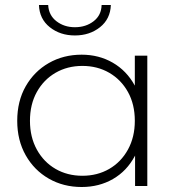

<svg xmlns="http://www.w3.org/2000/svg" viewBox="-20 -745 715 769"><path d="M307 4Q234 4 175.5 -29.5Q117 -63 83 -123Q49 -183 49 -261Q49 -340 83 -399.5Q117 -459 175.5 -492.5Q234 -526 307 -526Q376 -526 431.5 -494Q487 -462 519.5 -403Q552 -344 552 -261Q552 -180 520 -120Q488 -60 432.5 -28Q377 4 307 4ZM310 -41Q370 -41 417.5 -68.5Q465 -96 492.5 -146Q520 -196 520 -261Q520 -327 492.5 -376.5Q465 -426 417.5 -453.5Q370 -481 310 -481Q250 -481 202.5 -453.5Q155 -426 127.5 -376.5Q100 -327 100 -261Q100 -196 127.5 -146Q155 -96 202.5 -68.5Q250 -41 310 -41ZM521 0V-171L530 -262L520 -353V-522H570V0ZM280 -603Q221 -603 179.5 -636Q138 -669 136 -725H173Q175 -684 206 -660Q237 -636 280 -636Q324 -636 355 -660Q386 -684 387 -725H424Q422 -669 380.5 -636Q339 -603 280 -603Z"/></svg>

Font: MOST Montserrat Light
Style: Regular
Weight: 300
Designer: Julieta Ulanovsky
Foundry: Julieta Ulanovsky
Version: Version 8.000;March 11, 2024;FontCreator 15.0.0.2926 64-bit